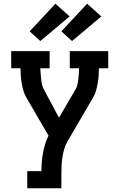

<svg xmlns="http://www.w3.org/2000/svg" viewBox="-20 -804 640 1029"><path d="M126 205V113H202Q202 88 204 64Q206 40 210.5 16Q215 -8 222 -31.5Q229 -55 240 -77L122 -280Q111 -298 105.5 -317.5Q100 -337 96.5 -357Q93 -377 91.5 -397Q90 -417 90 -438H40V-530H246V-438H196Q197 -423 198 -409Q199 -395 200.5 -380.5Q202 -366 205 -352Q208 -338 215 -325L296 -173L386 -327Q393 -339 395.5 -353Q398 -367 400 -381Q402 -395 402.5 -409.5Q403 -424 404 -438H354V-530H560V-438H510Q510 -417 508.5 -397Q507 -377 503.5 -357Q500 -337 494.5 -317.5Q489 -298 478 -280L341 -45Q330 -26 324 -4.5Q318 17 314.5 39Q311 61 310 83Q309 105 309 127V205ZM366 -584 309 -636 447 -784 523 -716ZM196 -584 139 -636 277 -784 353 -716Z"/></svg>

Font: Iosevka Curly Slab SmBdEx
Style: Regular
Weight: 600
Width: 7
Monospace: yes
Designer: Belleve Invis
Foundry: Belleve Invis
Version: Version 11.1.0; ttfautohint (v1.8.3)